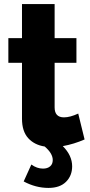

<svg xmlns="http://www.w3.org/2000/svg" viewBox="-20 -712 442 942"><path d="M288.1 4.9Q334 50.8 334 104Q334 149.9 304 179.9Q273.9 210 217.8 210Q155.3 210 96.2 178.2L133.8 95.2Q161.1 115.2 190.9 115.2Q212.9 115.2 225.8 104.2Q238.8 93.3 238.8 73.2Q238.8 40.5 199.2 6.8Q148.4 -1 118.2 -34.4Q87.9 -67.9 87.9 -129.9V-403.8H21V-524.9H87.9V-691.9H248V-524.9H355V-403.8H248V-185.1Q248 -136.2 293.9 -136.2Q323.7 -136.2 363.8 -154.8L395 -27.8Q342.8 -4.9 288.1 4.9Z"/></svg>

Font: Raleway-v4020 ExtraBold
Style: Regular
Weight: 800
Designer: Matt McInerney, Pablo Impallari, Rodrigo Fuenzalida
Foundry: Matt McInerney, Pablo Impallari, Rodrigo Fuenzalida
Version: Version 4.020;PS 004.020;hotconv 1.0.88;makeotf.lib2.5.64775